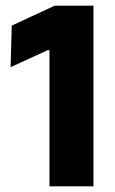

<svg xmlns="http://www.w3.org/2000/svg" viewBox="-20 -659 408 679"><path d="M155 0V-481.5H148.5L17.5 -421.5L21.5 -568.5L173.5 -639H310.5V0Z"/></svg>

Font: Anek Odia
Style: Bold
Weight: 700
Designer: Yesha Goshar & Mahesh Sahu (Odia), Yesha Goshar (Latin)
Foundry: Ek Type
Version: Version 1.003